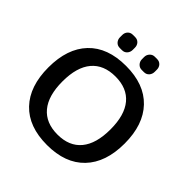

<svg xmlns="http://www.w3.org/2000/svg" viewBox="-228 -1034 1218 1218"><g transform="rotate(45 381.0 -425.0)"><path d="M225 -797V-816Q225 -837 238 -851Q251 -865 272 -865H292Q313 -865 326 -851Q339 -837 339 -816V-797Q339 -776 326 -761.5Q313 -747 292 -747H272Q251 -747 238 -761.5Q225 -776 225 -797ZM422 -797V-816Q422 -836 435.5 -850.5Q449 -865 469 -865H489Q510 -865 523 -851Q536 -837 536 -816V-797Q536 -776 523 -761.5Q510 -747 489 -747H469Q449 -747 435.5 -761.5Q422 -776 422 -797ZM39 -340Q39 -509 127.5 -602Q216 -695 381 -695Q545 -695 634 -602Q723 -509 723 -340Q723 -171 634 -78Q545 15 381 15Q216 15 127.5 -78Q39 -171 39 -340ZM596 -340Q596 -468 541 -534Q486 -600 381 -600Q276 -600 220.5 -534Q165 -468 165 -340Q165 -212 220.5 -145.5Q276 -79 381 -79Q486 -79 541 -145.5Q596 -212 596 -340Z"/></g></svg>

Font: Mitr
Style: Regular
Weight: 400
Designer: Thanarat Vachiruckul
Foundry: Cadson Demak
Version: Version 1.002